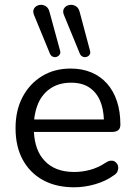

<svg xmlns="http://www.w3.org/2000/svg" viewBox="-20 -786 572 815"><path d="M295 9Q218 9 162.5 -21.5Q107 -52 76.5 -108Q46 -164 46 -242Q46 -318 76 -374.5Q106 -431 158.5 -463Q211 -495 280 -495Q329 -495 368 -478.5Q407 -462 434.5 -431Q462 -400 476.5 -356Q491 -312 491 -257Q491 -241 482 -233.5Q473 -226 456 -226H124Q128 -147 169 -104Q213 -56 295 -56Q329 -56 362.5 -65Q396 -74 428 -95Q441 -104 452 -104Q453 -104 459 -103.5Q465 -103 472 -96.5Q479 -90 480.5 -83.5Q482 -77 482 -74Q482 -67 478.5 -58Q475 -49 462 -41Q429 -17 384 -4Q339 9 295 9ZM405 -358Q389 -395 358.5 -415Q328 -435 282 -435Q231 -435 195.5 -411.5Q160 -388 142 -347Q129 -316 125 -279H421Q419 -325 405 -358ZM319 -558 252 -721Q246 -735 249.5 -745Q253 -755 262.5 -760.5Q272 -766 283.5 -765.5Q295 -765 304.5 -758Q314 -751 318 -736L362 -571Q365 -561 360.5 -554Q356 -547 347.5 -544.5Q339 -542 331 -545.5Q323 -549 319 -558ZM192 -558 125 -721Q119 -735 122.5 -745Q126 -755 135.5 -760.5Q145 -766 156 -765.5Q167 -765 176.5 -758Q186 -751 190 -736L235 -571Q238 -561 233 -554Q228 -547 220 -544.5Q212 -542 204 -545.5Q196 -549 192 -558Z"/></svg>

Font: Nunito
Style: Regular
Weight: 400
Designer: Vernon Adams
Foundry: Vernon Adams
Version: Version 3.602